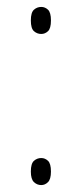

<svg xmlns="http://www.w3.org/2000/svg" viewBox="-20 -529 237 554"><path d="M99 -431Q87 -431 78 -439Q69 -447 69 -470Q69 -493 78 -501Q87 -509 99 -509Q110 -509 118.5 -501Q127 -493 127 -470Q127 -447 118.5 -439Q110 -431 99 -431ZM99 5Q87 5 78 -3.5Q69 -12 69 -34Q69 -57 78 -65Q87 -73 99 -73Q110 -73 118.5 -65Q127 -57 127 -34Q127 -12 118.5 -3.5Q110 5 99 5Z"/></svg>

Font: Noto Serif Armenian Condensed Thin
Style: Regular
Weight: 100
Width: 3
Designer: Monotype Design Team
Foundry: Monotype Imaging Inc.
Version: Version 2.008; ttfautohint (v1.8.4.7-5d5b)